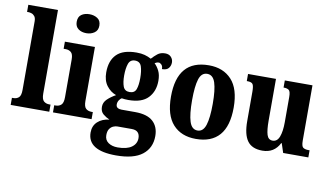

<svg xmlns="http://www.w3.org/2000/svg" viewBox="-93 -985 2484 1435"><g transform="rotate(10 1149.0 -267.5)"><path d="M16 0V-54H27Q52 -54 68 -68.5Q84 -83 84 -126V-646Q84 -672 73.5 -685Q63 -698 49 -702Q35 -706 27 -706H16V-760H241V-126Q241 -83 257.5 -68.5Q274 -54 299 -54H309V0Z M479 -626Q443 -626 418.5 -644Q394 -662 394 -698Q394 -736 418.5 -753Q443 -770 479 -770Q514 -770 540 -753Q566 -736 566 -698Q566 -662 540 -644Q514 -626 479 -626ZM337 0V-54H347Q373 -54 389.5 -69Q406 -84 406 -127V-414Q406 -454 389.5 -468Q373 -482 348 -482H333V-536H561V-126Q561 -83 577.5 -68.5Q594 -54 620 -54H630V0Z M856 235Q640 235 640 99Q640 48 673.5 17Q707 -14 762 -20Q736 -31 713 -50Q690 -69 690 -105Q690 -138 715 -162.5Q740 -187 779 -209Q736 -224 706.5 -263Q677 -302 677 -364Q677 -453 725 -501Q773 -549 876 -549Q911 -549 937 -542Q963 -535 987 -522Q1007 -544 1029.5 -562Q1052 -580 1087 -580Q1116 -580 1132 -562.5Q1148 -545 1148 -521Q1148 -497 1133.5 -478.5Q1119 -460 1083 -460Q1083 -483 1072 -493.5Q1061 -504 1052 -504Q1041 -504 1034 -500.5Q1027 -497 1021 -494Q1042 -474 1057 -444Q1072 -414 1072 -369Q1072 -289 1024.5 -239Q977 -189 876 -189Q866 -189 849.5 -190Q833 -191 825 -193Q815 -188 805.5 -173.5Q796 -159 796 -142Q796 -124 808 -116.5Q820 -109 838 -109H941Q1033 -109 1077 -69Q1121 -29 1121 42Q1121 132 1055.5 183.5Q990 235 856 235ZM874 -249Q912 -249 923.5 -280.5Q935 -312 935 -365Q935 -419 923.5 -453.5Q912 -488 874 -488Q837 -488 825 -452.5Q813 -417 813 -364Q813 -313 825 -281Q837 -249 874 -249ZM858 174Q927 174 963.5 148Q1000 122 1000 79Q1000 51 985 35.5Q970 20 938 20H829Q815 20 798.5 27Q782 34 770.5 51Q759 68 759 98Q759 135 787 154.5Q815 174 858 174Z M1422 10Q1311 10 1248 -59.5Q1185 -129 1185 -270Q1185 -549 1425 -549Q1534 -549 1597.5 -480Q1661 -411 1661 -270Q1661 -129 1600.5 -59.5Q1540 10 1422 10ZM1424 -54Q1467 -54 1484.5 -109Q1502 -164 1502 -270Q1502 -376 1484.5 -430Q1467 -484 1423 -484Q1379 -484 1362 -430Q1345 -376 1345 -270Q1345 -164 1362.5 -109Q1380 -54 1424 -54Z M1927 10Q1848 10 1813 -38.5Q1778 -87 1778 -188V-411Q1778 -454 1768.5 -468Q1759 -482 1726 -482H1723V-536H1935V-219Q1935 -148 1946 -112.5Q1957 -77 1990 -77Q2025 -77 2040.5 -118Q2056 -159 2056 -228V-419Q2056 -462 2042.5 -472Q2029 -482 2005 -482H2002V-536H2212V-117Q2212 -73 2226.5 -63.5Q2241 -54 2265 -54H2275V0H2084L2061 -70H2057Q2017 10 1927 10Z"/></g></svg>

Font: Noto Serif Ethiopic Condensed ExtraBold
Style: Regular
Weight: 800
Width: 3
Designer: Monotype Design Team
Foundry: Monotype Imaging Inc.
Version: Version 2.102; ttfautohint (v1.8.4.7-5d5b)